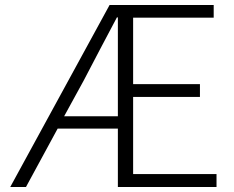

<svg xmlns="http://www.w3.org/2000/svg" viewBox="-20 -749 939 769"><path d="M314.9 -425.8 236.8 -283.2H452.1V-679.2H448.2Q415.5 -617.7 382.1 -554.2Q348.6 -490.7 314.9 -425.8ZM21 0 418.9 -729H835.9V-678.2H513.2V-412.1H780.8V-360.8H513.2V-51.8H847.2V0H452.1V-233.9H210.9L84 0Z"/></svg>

Font: Source Han Sans CN Light
Style: Regular
Weight: 300
Designer: Ryoko NISHIZUKA  (kana, bopomofo & ideographs); Paul D. Hunt (Latin, Greek & Cyrillic); Sandoll Communications , Soo-you
Foundry: Adobe
Version: Version 2.000;hotconv 1.0.107;makeotfexe 2.5.65593